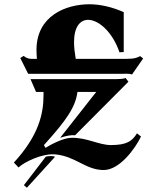

<svg xmlns="http://www.w3.org/2000/svg" viewBox="-20 -757 691 900"><path d="M262 -111C290 -121 316 -125 332 -123L582 -374L569 -391C555 -387 540 -386 524 -386H123L149 -326H184V-311C184 -226 163 -123 45 5L67 28C93 3 178 -40 243 -33C335 -23 383 40 466 40C542 40 615 -63 641 -117L622 -132C600 -96 575 -77 500 -77C443 -77 387 -113 314 -111C276 -110 221 -81 193 -64L186 -77C295 -197 334 -257 343 -326H431ZM91 -495 75 -485 112 -411H547C575 -411 579 -413 599 -408L651 -483L637 -494C624 -487 612 -481 569 -481H335C331 -507 327 -532 327 -559C327 -632 356 -664 393 -664C443 -664 508 -606 540 -512L560 -513V-700C506 -724 450 -737 399 -737C289 -737 151 -683 151 -523C151 -509 152 -495 153 -481H129C112 -481 100 -487 91 -495ZM195 -23 92 111 106 123 238 -22C227 -27 213 -26 195 -23Z"/></svg>

Font: Sinistre Bold
Style: Regular
Weight: 900
Designer: Jules Durand
Foundry: Collletttivo
Version: Version 69.420;Glyphs 3.2 (3217)